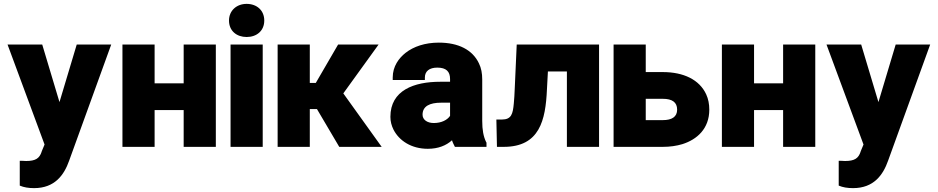

<svg xmlns="http://www.w3.org/2000/svg" viewBox="-20 -758 4843 991"><path d="M19 -528 210 -12 195 24V25C184 59 164 73 115 73C109 73 102 72 94 72H82V200C103 209 127 213 156 213C263 213 311 145 337 71L554 -528H376L287 -231L198 -528Z M612 0H778V-190H928V0H1094V-528H928V-328H778V-528H612Z M1162 -652C1162 -598 1202 -567 1253 -567C1305 -567 1344 -599 1344 -652C1344 -705 1305 -738 1253 -738C1201 -738 1162 -703 1162 -652ZM1170 0H1336V-528H1170Z M1413 0H1579V-195H1616L1731 0H1950L1752 -276L1934 -528H1725L1610 -330H1579V-528H1413Z M1995 -155C1995 -131 2001 -109 2011 -89C2040 -32 2103 10 2188 10C2242 10 2283 -7 2313 -34C2316 -23 2323 -10 2328 0H2491V-22L2489 -25C2475 -54 2469 -88 2469 -134V-348C2469 -379 2464 -407 2452 -431C2419 -501 2346 -538 2245 -538C2174 -538 2115 -518 2073 -485C2039 -458 2007 -416 2007 -358V-345H2173V-358C2173 -391 2197 -409 2237 -409C2283 -409 2303 -389 2303 -350V-336H2252C2117 -336 1995 -292 1995 -155ZM2161 -166C2161 -210 2198 -228 2257 -228H2303V-160C2289 -139 2259 -123 2219 -123C2185 -123 2161 -140 2161 -166Z M2542 -141 2545 0H2580C2765 0 2796 -137 2803 -296L2808 -389H2906V0H3072V-528H2647L2637 -305C2636 -273 2634 -246 2632 -224C2627 -170 2620 -141 2570 -141Z M3147 0H3401C3438 0 3472 -5 3502 -14C3578 -38 3641 -94 3641 -192C3641 -221 3636 -247 3625 -271C3590 -347 3508 -386 3401 -386H3313V-528H3147ZM3313 -138V-248H3401C3450 -248 3475 -230 3475 -192C3475 -155 3448 -138 3401 -138Z M3706 0H3872V-190H4022V0H4188V-528H4022V-328H3872V-528H3706Z M4246 -528 4437 -12 4422 24V25C4411 59 4391 73 4342 73C4336 73 4329 72 4321 72H4309V200C4330 209 4354 213 4383 213C4490 213 4538 145 4564 71L4781 -528H4603L4514 -231L4425 -528Z"/></svg>

Font: Asimov Pro
Style: Ult
Weight: 900
Designer: Google
Version: Version 2.000980; 2014